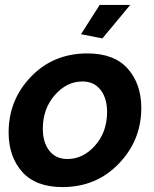

<svg xmlns="http://www.w3.org/2000/svg" viewBox="-20 -750 626 780"><path d="M396 -594 309 -611 385 -730H509ZM15 -212Q15 -344 106 -438.5Q197 -533 335 -533Q444 -533 499 -471Q554 -409 554 -311Q554 -180 462.5 -85Q371 10 234 10Q125 10 70 -52Q15 -114 15 -212ZM415 -295Q415 -351 388.5 -385Q362 -419 315 -419Q251 -419 202.5 -363.5Q154 -308 154 -227Q154 -171 180.5 -137.5Q207 -104 254 -104Q318 -104 366.5 -159Q415 -214 415 -295Z"/></svg>

Font: Raleway-v4020
Style: Bold Italic
Weight: 700
Italic angle: -12°
Designer: Matt McInerney, Pablo Impallari, Rodrigo Fuenzalida
Foundry: Matt McInerney, Pablo Impallari, Rodrigo Fuenzalida
Version: Version 4.020;PS 004.020;hotconv 1.0.88;makeotf.lib2.5.64775